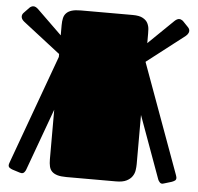

<svg xmlns="http://www.w3.org/2000/svg" viewBox="-51 -753 831 805"><g transform="rotate(5 364.5 -350.5)"><path d="M714.4 -48.3 546.4 -508.8V-510.7L704.1 -632.8Q710.9 -638.2 713.9 -644Q717.3 -649.4 717.3 -654.8Q717.3 -663.6 710 -670.9L688 -693.8Q685.1 -696.8 680.7 -698.7Q676.8 -701.2 671.4 -701.2Q662.1 -701.2 651.4 -690.9L546.4 -588.9V-628.4Q546.4 -636.7 545.9 -646Q545.4 -659.7 539.1 -672.4Q533.2 -684.6 518.1 -692.9Q503.4 -701.2 475.1 -701.2H257.3Q233.9 -701.2 219.2 -696.8Q204.6 -692.4 196.3 -683.6Q188 -675.3 185.1 -662.6Q182.1 -649.9 182.1 -632.8V-589.8L78.1 -690.9Q67.4 -701.2 58.1 -701.2Q52.7 -701.2 48.3 -698.7Q44.4 -696.8 41.5 -693.8L19.5 -670.9Q12.2 -663.6 12.2 -654.8Q12.2 -649.4 15.1 -644Q18.6 -638.2 25.4 -632.8L182.1 -511.2V-499L15.1 -40.5Q13.7 -37.6 13.2 -34.7L12.2 -29.8Q11.7 -21.5 17.6 -17.6Q22.9 -13.7 30.3 -11.2L61 -1.5Q65.9 -0.5 68.4 0Q75.7 0.5 80.6 -5.4Q85 -10.7 86.9 -16.1L182.1 -276.9V-67.9Q182.1 -50.8 185.1 -38.1Q188 -25.4 196.3 -17.1Q204.6 -8.8 219.2 -4.4Q233.9 0 257.3 0H466.3Q494.6 0 510.7 -8.3Q526.9 -16.6 534.7 -28.8Q542.5 -40.5 544.4 -54.2Q546.4 -67.9 546.4 -79.1V-286.6L642.1 -23.4Q644 -18.1 648.9 -12.7Q653.3 -6.8 661.1 -7.3Q663.6 -7.8 668.5 -9.3L699.2 -18.6Q706.1 -21 711.9 -24.9Q717.8 -28.8 717.3 -37.1L716.3 -42Q715.3 -44.9 714.4 -48.3Z"/></g></svg>

Font: Fascinate Cyrillic
Style: Regular
Weight: 900
Designer: Denis Ignatov
Foundry: Astigmatic (AOETI)
Version: Version 1.00 November 30, 2018, initial release